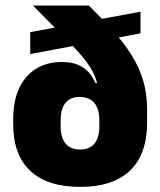

<svg xmlns="http://www.w3.org/2000/svg" viewBox="-20 -680 596 714"><path d="M278 15Q156 15 92.5 -44.8Q29 -104.5 29 -218.5V-235Q29 -338 78 -393.8Q127 -449.5 210 -449.5Q245.5 -449.5 270 -439Q294.5 -428.5 310.2 -410.8Q326 -393 335 -371H389.5L349.5 -232Q349.5 -253.5 344.8 -269.8Q340 -286 330.8 -297Q321.5 -308 307.8 -313.8Q294 -319.5 276 -319.5Q241.5 -319.5 223.5 -297.2Q205.5 -275 205.5 -232V-211.5Q205.5 -168 224 -146Q242.5 -124 277.5 -124Q313 -124 331.2 -146Q349.5 -168 349.5 -211.5Q349.5 -226.5 349.5 -248.2Q349.5 -270 349.5 -293Q348.5 -306 347 -319.5Q345.5 -333 344.5 -346Q342.5 -380.5 325.2 -412.8Q308 -445 277 -480.2Q246 -515.5 202 -559Q158 -602.5 102.5 -659.5H310Q362.5 -608 403 -562.5Q443.5 -517 471 -472.2Q498.5 -427.5 512.8 -379.2Q527 -331 527 -274V-223.5Q527 -107 463.8 -46Q400.5 15 278 15ZM502.5 -556 92.5 -479V-560.5L502.5 -636.5Z"/></svg>

Font: Anek Kannada Medium ExtraBold
Style: Regular
Weight: 800
Version: Version 1.003